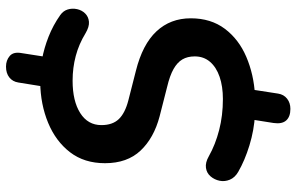

<svg xmlns="http://www.w3.org/2000/svg" viewBox="-194 -671 988 640"><g transform="rotate(-90 300.0 -351.0)"><path d="M257 123Q231 123 218.5 109Q206 95 210 67L223 -15L238 5Q186 2 135.5 -13.5Q85 -29 47 -51Q28 -62 21 -79Q14 -96 17.5 -113Q21 -130 32 -143Q43 -156 60.5 -158.5Q78 -161 99 -149Q138 -127 186.5 -114.5Q235 -102 290 -102Q332 -102 364 -113Q396 -124 414 -145Q432 -166 432 -196Q432 -220 422 -237Q412 -254 390 -266.5Q368 -279 330 -288L232 -313Q160 -332 118 -376.5Q76 -421 76 -495Q76 -564 112.5 -611.5Q149 -659 210.5 -684.5Q272 -710 346 -711L331 -697L345 -784Q348 -803 362 -814Q376 -825 398 -825Q419 -825 433.5 -812.5Q448 -800 443 -773L431 -696L422 -705Q460 -698 498 -683Q536 -668 570 -644Q584 -634 588.5 -619Q593 -604 589.5 -588Q586 -572 575 -561Q564 -550 547.5 -548.5Q531 -547 509 -560Q473 -582 433.5 -592.5Q394 -603 351 -603Q283 -603 243 -577.5Q203 -552 203 -507Q203 -470 223 -449Q243 -428 286 -417L384 -392Q472 -370 515.5 -323.5Q559 -277 559 -209Q559 -142 524 -95.5Q489 -49 430.5 -24Q372 1 303 5L323 -15L308 82Q305 101 291 112Q277 123 257 123Z"/></g></svg>

Font: Nunito ExtraLight
Style: Italic
Weight: 200
Italic angle: -9°
Designer: Vernon Adams
Foundry: Vernon Adams
Version: Version 3.602